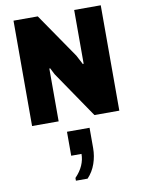

<svg xmlns="http://www.w3.org/2000/svg" viewBox="-112 -761 919 1231"><g transform="rotate(-10 348.0 -146.0)"><path d="M64 0V-686H222L422 -395L454 -334L459 -337V-686H632V0H470L264 -302L242 -345L237 -343V0ZM280 394V376Q313 342 329 305.5Q345 269 345 231H278V75H425V207Q425 259 408 308Q391 357 356 394Z"/></g></svg>

Font: Chivo Medium ExtraBold
Style: Regular
Weight: 800
Version: Version 2.002